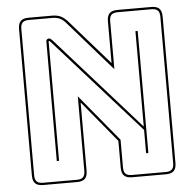

<svg xmlns="http://www.w3.org/2000/svg" viewBox="-52 -783 858 846"><g transform="rotate(-5 376.5 -360.0)"><path d="M201 -622 569 -208V-630H579V-90H569V-193L191 -617Q190 -618 188.5 -619Q187 -620 186 -620Q185 -620 184.5 -619Q184 -618 184 -617V-90H174V-619Q174 -625 178 -628Q182 -631 186 -631Q190 -631 193 -629Q196 -627 201 -622ZM255 0Q274 0 282.5 -8.5Q291 -17 291 -36V-366L462 -159V-36Q462 -17 470.5 -8.5Q479 0 498 0H648Q667 0 675.5 -8.5Q684 -17 684 -36V-684Q684 -703 675.5 -711.5Q667 -720 648 -720H498Q479 -720 470.5 -711.5Q462 -703 462 -684V-471L268 -693Q255 -708 241.5 -714Q228 -720 209 -720H105Q86 -720 77.5 -711.5Q69 -703 69 -684V-36Q69 -17 77.5 -8.5Q86 0 105 0ZM255 10H105Q81 10 70 -1Q59 -12 59 -36V-684Q59 -708 70 -719Q81 -730 105 -730H209Q231 -730 246 -723Q261 -716 276 -700L452 -499V-684Q452 -708 463 -719Q474 -730 498 -730H648Q672 -730 683 -719Q694 -708 694 -684V-36Q694 -12 683 -1Q672 10 648 10H498Q474 10 463 -1Q452 -12 452 -36V-155L301 -338V-36Q301 -12 290 -1Q279 10 255 10Z"/></g></svg>

Font: Bungee Outline
Style: Regular
Weight: 400
Designer: David Jonathan Ross
Foundry: David Jonathan Ross
Version: Version 1.000;PS 1.0;hotconv 1.0.72;makeotf.lib2.5.5900